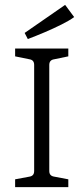

<svg xmlns="http://www.w3.org/2000/svg" viewBox="-20 -767 342 787"><path d="M260 -536 202 -524Q182 -521 182 -501V-66Q182 -46 202 -43L260 -32V0H42V-32L101 -43Q120 -46 120 -66V-501Q120 -521 101 -524L42 -536V-568H260ZM94 -607 81 -632 247 -747 284 -697Q265 -683 232 -666.5Q199 -650 162.5 -634.5Q126 -619 94 -607Z"/></svg>

Font: Rasa Light
Style: Regular
Weight: 300
Designer: Anna Giedrys (Yrsa+Rasa design), David Brezina (Yrsa art-direction, Rasa art-direction, design)
Foundry: Rosetta Type Foundry
Version: Version 2.004